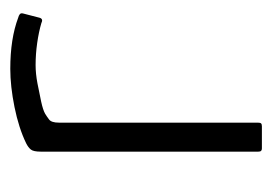

<svg xmlns="http://www.w3.org/2000/svg" viewBox="-96 -420 517 364"><g transform="rotate(-90 162.0 -238.5)"><path d="M213 -477Q270 -477 310 -462Q314 -461 316.5 -459Q319 -457 318 -453L310 -422Q309 -418 306.5 -417Q304 -416 300 -418Q283 -423 262 -426Q241 -429 220 -429Q204 -429 185.5 -425.5Q167 -422 151 -418.5Q135 -415 128 -411Q123 -408 117 -403.5Q111 -399 111 -385V-8Q111 -3 109.5 -1.5Q108 0 104 0H62Q59 0 57.5 -1.5Q56 -3 56 -7V-419Q56 -433 60 -438Q64 -443 72 -447Q101 -461 140.5 -469Q180 -477 213 -477Z"/></g></svg>

Font: Glory Light
Style: Regular
Weight: 300
Version: Version 1.011